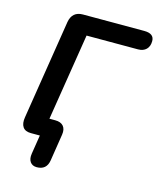

<svg xmlns="http://www.w3.org/2000/svg" viewBox="-128 -795 873 1057"><g transform="rotate(15 309.0 -266.0)"><path d="M183 173Q158 173 145.5 155.5Q133 138 138 107L155 0H104Q71 0 57.5 -20Q44 -40 50 -76L140 -643Q151 -705 212 -705H561Q618 -705 618 -662Q618 -632 601 -615Q584 -598 554 -598H261L182 -103H215Q247 -103 262 -85.5Q277 -68 272 -36L248 117Q239 173 183 173Z"/></g></svg>

Font: Nunito
Style: Bold Italic
Weight: 700
Italic angle: -9°
Designer: Vernon Adams
Foundry: Vernon Adams
Version: Version 3.601; ttfautohint (v1.8.2.53-6de2)